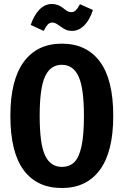

<svg xmlns="http://www.w3.org/2000/svg" viewBox="-20 -927 620 963"><path d="M548 -346Q548 -166 481 -75Q414 16 290 16Q165 16 98.5 -74Q32 -164 32 -346Q32 -525 99 -616.5Q166 -708 290 -708Q414 -708 481 -618Q548 -528 548 -346ZM179 -346Q179 -205 206 -147.5Q233 -90 290 -90Q329 -90 353 -114Q377 -138 389 -194Q401 -250 401 -346Q401 -485 374 -543.5Q347 -602 290 -602Q233 -602 206 -543.5Q179 -485 179 -346ZM285 -793Q270 -804 261 -809Q252 -814 243 -814Q229 -814 220 -804.5Q211 -795 199 -772L134 -802Q150 -850 177.5 -878.5Q205 -907 240 -907Q271 -907 296 -887Q309 -876 318.5 -871Q328 -866 338 -866Q351 -866 360.5 -875.5Q370 -885 381 -906L446 -877Q430 -827 402.5 -799.5Q375 -772 341 -772Q324 -772 311.5 -777.5Q299 -783 285 -793Z"/></svg>

Font: Fira Sans Compressed SemiBold
Style: Regular
Weight: 600
Width: 1
Designer: bBox Type GmbH & Carrois Corporate GbR & Edenspiekermann AG
Foundry: bBox Type GmbH & Carrois Corporate GbR & Edenspiekermann AG
Version: Version 4.301